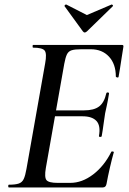

<svg xmlns="http://www.w3.org/2000/svg" viewBox="-20 -822 565 842"><path d="M19 0Q16 0 16 -6Q16 -12 19 -12Q47 -12 62 -17Q77 -22 84 -37Q91 -52 96 -81L178 -544Q186 -587 176 -600Q166 -613 125 -613Q123 -613 123 -619Q123 -625 125 -625H515Q523 -625 521 -616Q518 -597 514 -572Q510 -547 506.5 -523.5Q503 -500 500 -485Q499 -481 493.5 -482.5Q488 -484 488 -486Q488 -541 458 -573.5Q428 -606 378 -606H337Q308 -606 294 -601.5Q280 -597 273.5 -583.5Q267 -570 262 -543L181 -85Q174 -44 184 -32Q194 -20 233 -20H288Q340 -20 388.5 -57Q437 -94 468 -156Q470 -159 475.5 -157.5Q481 -156 479 -154Q471 -126 462 -87Q453 -48 447 -15Q444 0 431 0ZM426 -225Q425 -221 419 -221.5Q413 -222 414 -226Q422 -271 403 -291.5Q384 -312 342 -312H183L186 -338H349Q392 -338 414.5 -355Q437 -372 446 -412Q447 -417 453 -416.5Q459 -416 458 -411Q453 -380 449 -362Q445 -344 441 -325Q437 -301 434 -277Q431 -253 426 -225ZM343 -685 263 -795Q262 -797 265 -800Q268 -803 271 -802L361 -756L469 -802Q471 -803 474 -800Q477 -797 475 -795L362 -685Q351 -674 343 -685Z"/></svg>

Font: Cormorant Light SemiBold
Style: Italic
Weight: 600
Italic angle: -10°
Version: Version 4.000